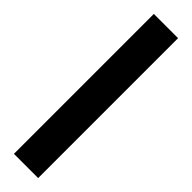

<svg xmlns="http://www.w3.org/2000/svg" viewBox="4 -71 392 392"><g transform="rotate(-45 200.0 125.0)"><path d="M-2 160V90H402V160Z"/></g></svg>

Font: Noto Sans Kannada SemiCondensed ExtraBold
Style: Regular
Weight: 800
Width: 4
Designer: Jelle Bosma - Monotype Design Team
Foundry: Monotype Imaging Inc.
Version: Version 2.005; ttfautohint (v1.8.4.7-5d5b)